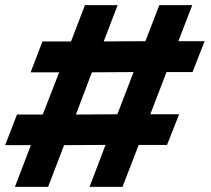

<svg xmlns="http://www.w3.org/2000/svg" viewBox="-20 -735 818 746"><path d="M727 -715 673 -575H775L728 -455H627L564 -291H676L629 -172H519L456 -9H328L390 -172L229 -171L167 -9H38L100 -171H0L46 -290H146L210 -454H99L145 -574H256L310 -715H437L383 -574L545 -575L599 -715ZM436 -291 499 -455 337 -454 275 -290Z"/></svg>

Font: Freesentation 8 ExtraBold
Style: Regular
Weight: 800
Designer: glyphs from Roboto by Christian Robertson / Hangul glyphs from Noto Sans CJK(Source Han Sans) by Jang Soo-young and Kang
Foundry: PT&
Version: Version 2.001